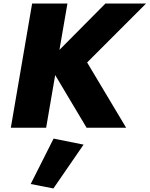

<svg xmlns="http://www.w3.org/2000/svg" viewBox="-20 -720 843 1082"><path d="M161 -700H360L315 -439L574 -700H803L471 -368L691 0H468L291 -297L240 0H41ZM282 61 451 95 281 342 153 317Z"/></svg>

Font: Jost* Heavy
Style: Italic
Weight: 800
Italic angle: -10°
Version: Version 3.7